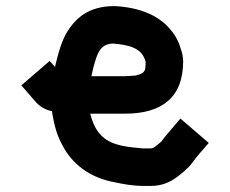

<svg xmlns="http://www.w3.org/2000/svg" viewBox="-20 -570 755 630"><path d="M424 -322C414.6 -322 400.1 -320 390 -320H280C283.3 -336.4 286 -349.2 292 -368C301.2 -399.3 312.7 -427 352 -427C403.3 -422.7 444.8 -412.8 457 -370C457 -368.7 457.3 -367.3 458 -366C458 -359.3 457.7 -354 457 -350C457 -330 440.4 -326.1 424 -322ZM581 -369C580.3 -385 577.7 -398.7 573 -410C566.7 -433.2 554.7 -455.4 540 -472C500.8 -520.2 437.3 -546.1 355 -550C272.5 -550 226.8 -511.9 196 -458C180.3 -428.8 169.2 -388.9 161 -353V-350L143 -370L50 -290L96 -237C110.1 -220.2 127.5 -210.2 151 -205C151 -201.7 151.3 -198.3 152 -195C158.8 -156.4 167.3 -124.6 184 -95C215.5 -32 276.1 13.9 356 28C386.7 34.6 416.3 40 452 40H476C510.7 40 536.9 27.8 558 13C573.7 1.3 599.1 -19.1 610 -35C626.8 -58.5 646.4 -79.2 665 -101L572 -181L532 -134C524.2 -124.9 517.4 -117.1 510 -106C505.4 -101.4 490.3 -89.7 488 -88C483.3 -84.9 479.8 -83 472 -83H453C448.3 -83 443.7 -83.3 439 -84C411.2 -86.8 385.5 -88.8 361 -97C312.6 -111.5 288.6 -146.7 276 -197H390C509.7 -197 581 -248.8 581 -369Z"/></svg>

Font: Tape
Style: Regular
Weight: 500
Foundry: Cannot Into Space Fonts
Version: Version 0.97